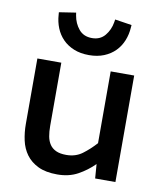

<svg xmlns="http://www.w3.org/2000/svg" viewBox="-83 -798 738 877"><g transform="rotate(10 285.5 -359.5)"><path d="M411 -66Q378 -33 337 -10.5Q296 12 242 12Q188 12 153 -5Q118 -22 97.5 -50Q77 -78 69 -114.5Q61 -151 61 -190V-494H172V-201Q172 -174 176 -152.5Q180 -131 190.5 -115.5Q201 -100 219.5 -91.5Q238 -83 267 -83Q310 -83 341 -106Q372 -129 401 -161V-494H510V0H416ZM199 -731 201 -718Q207 -682 229 -655.5Q251 -629 290 -629Q328 -629 350 -655.5Q372 -682 378 -718L380 -731L458 -719L457 -707Q455 -675 443.5 -646.5Q432 -618 411 -596.5Q390 -575 359.5 -562.5Q329 -550 290 -550Q250 -550 219.5 -562.5Q189 -575 168 -596.5Q147 -618 135.5 -646.5Q124 -675 122 -707L121 -719Z"/></g></svg>

Font: Codetta
Style: Bold
Weight: 700
Designer: Ulrich Proeller
Foundry: PROSA GmbH
Version: Version 2.00;September 29, 2018;FontCreator 11.5.0.2427 64-b